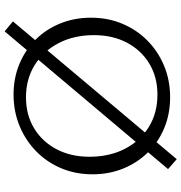

<svg xmlns="http://www.w3.org/2000/svg" viewBox="3 -739 784 830"><g transform="rotate(90 395.0 -324.0)"><path d="M388.8 9.4Q316.8 9.4 255.9 -16.2Q194.9 -41.7 150.2 -87Q105.5 -132.4 81 -193.4Q56.5 -254.4 56.5 -325.3Q56.5 -398.9 82.9 -461.5Q109.3 -524.1 156.4 -570.2Q203.5 -616.3 265.6 -641.8Q327.7 -667.4 400.2 -667.4Q472.7 -667.4 533.7 -642Q594.6 -616.7 639.4 -570.9Q684.1 -525.1 708.8 -464.1Q733.5 -403.1 733.5 -332.2Q733.5 -258.5 707.2 -196.2Q680.8 -133.9 633.4 -87.8Q586 -41.7 523.6 -16.2Q461.3 9.4 388.8 9.4ZM400.8 -44.3Q476.3 -44.3 534.2 -79.2Q592.2 -114.1 624.9 -176.1Q657.6 -238.2 657.6 -318.5Q657.6 -405 623.5 -471.5Q589.5 -537.9 529 -575.3Q468.5 -612.6 388.7 -612.6Q313.3 -612.6 255.3 -577.7Q197.4 -542.8 164.6 -481Q131.9 -419.3 131.9 -338.4Q131.9 -251.9 166.3 -185.7Q200.6 -119.5 261.3 -81.9Q322 -44.3 400.8 -44.3ZM115.5 48 72.5 12.1 668.1 -696 711 -658.5Z"/></g></svg>

Font: Ysabeau
Style: Bold
Weight: 700
Designer: Christian Thalmann (Catharsis Fonts)
Version: Version 2.000;gftools[0.9.27.dev2+g8671c4b]